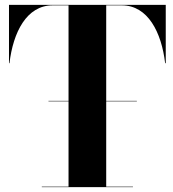

<svg xmlns="http://www.w3.org/2000/svg" viewBox="-20 -770 713 790"><path d="M152 -2V0H527V-2H417V-353H543V-355H417V-748H481.5C588.5 -748 644.5 -637 659.5 -510H662V-750H17V-510H19C34 -637 89.5 -748 196.5 -748H262V-355H179.5V-353H262V-2Z"/></svg>

Font: Bodoni* 96pt
Style: Bold
Weight: 700
Version: Version 2.3